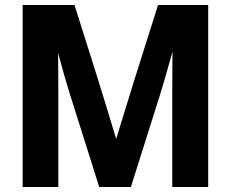

<svg xmlns="http://www.w3.org/2000/svg" viewBox="-20 -750 926 770"><path d="M814.9 -730V0H670.9V-374Q670.9 -484.9 671.9 -543Q636.7 -417 623 -374L504.9 0H377.9L259.8 -374Q238.8 -440.4 212.9 -538.1Q213.9 -481 213.9 -374V0H70.8V-730H278.8Q387.7 -388.7 445.8 -192.9Q509.3 -401.9 613.8 -730Z"/></svg>

Font: Nacelle Bold
Style: Regular
Weight: 700
Designer: Sora Sagano
Foundry: Sora Sagano
Version: Version 1.000;FEAKit 1.0